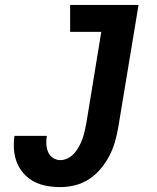

<svg xmlns="http://www.w3.org/2000/svg" viewBox="-20 -755 640 783"><path d="M226 8Q198 8 170 3Q142 -2 118.5 -14.5Q95 -27 77 -47Q59 -67 49 -92Q39 -117 37 -145.5Q35 -174 39 -201H171Q168 -185 169 -167.5Q170 -150 176 -135.5Q182 -121 195.5 -111.5Q209 -102 226 -102Q242 -102 257.5 -110Q273 -118 284 -131Q295 -144 303 -159Q311 -174 316.5 -189.5Q322 -205 325.5 -221Q329 -237 332 -252L393 -625H266V-735H545L462 -234Q457 -205 448.5 -175.5Q440 -146 425.5 -118.5Q411 -91 390 -66Q369 -41 342.5 -24Q316 -7 286 0.5Q256 8 226 8Z"/></svg>

Font: Iosevka Slab XBdEx
Style: Italic
Weight: 800
Width: 7
Italic angle: -9°
Monospace: yes
Designer: Belleve Invis
Foundry: Belleve Invis
Version: Version 11.1.1; ttfautohint (v1.8.3)